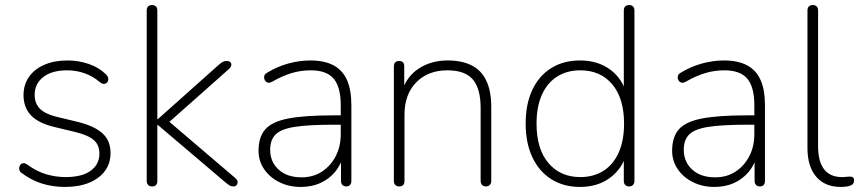

<svg xmlns="http://www.w3.org/2000/svg" viewBox="-20 -731 3402 759"><path d="M236 8Q190 8 147 -5Q104 -18 63 -49Q58 -53 56.5 -59Q55 -65 56.5 -71Q58 -77 62.5 -81.5Q67 -86 73.5 -86Q80 -86 87 -81Q125 -53 163 -42Q201 -31 239 -31Q304 -31 338.5 -56Q373 -81 373 -124Q373 -158 350.5 -177.5Q328 -197 278 -209L195 -229Q132 -244 102.5 -275Q73 -306 73 -355Q73 -396 94.5 -427Q116 -458 155.5 -475Q195 -492 247 -492Q291 -492 331.5 -478Q372 -464 400 -436Q406 -430 407.5 -423.5Q409 -417 407 -411Q405 -405 400 -402Q395 -399 388.5 -399.5Q382 -400 375 -406Q347 -430 314 -441.5Q281 -453 246 -453Q185 -453 151 -426.5Q117 -400 117 -356Q117 -322 138 -301Q159 -280 205 -269L288 -249Q353 -233 385 -204Q417 -175 417 -126Q417 -65 368 -28.5Q319 8 236 8Z M581 6Q571 6 565.5 0Q560 -6 560 -16V-689Q560 -700 565.5 -705.5Q571 -711 581 -711Q591 -711 596.5 -705.5Q602 -700 602 -689V-260H604L845 -475Q853 -482 860 -486Q867 -490 877 -490Q885 -490 890 -485.5Q895 -481 894.5 -474Q894 -467 886 -459L629 -231V-267L908 -29Q918 -21 919 -13Q920 -5 915.5 0.5Q911 6 903 6Q894 6 887.5 2Q881 -2 870 -11L604 -237H602V-16Q602 6 581 6Z M1169 8Q1122 8 1084 -11Q1046 -30 1024 -62.5Q1002 -95 1002 -135Q1002 -189 1028.5 -219.5Q1055 -250 1119.5 -262.5Q1184 -275 1297 -275H1338V-238H1299Q1200 -238 1145.5 -229.5Q1091 -221 1069.5 -199.5Q1048 -178 1048 -139Q1048 -91 1081.5 -60.5Q1115 -30 1172 -30Q1218 -30 1252.5 -52.5Q1287 -75 1307 -113.5Q1327 -152 1327 -201V-315Q1327 -387 1299 -420Q1271 -453 1209 -453Q1169 -453 1132.5 -442Q1096 -431 1056 -408Q1047 -403 1040.5 -404Q1034 -405 1030 -409.5Q1026 -414 1024.5 -420.5Q1023 -427 1025.5 -433Q1028 -439 1035 -443Q1076 -468 1120 -480Q1164 -492 1207 -492Q1262 -492 1298 -473Q1334 -454 1351.5 -415Q1369 -376 1369 -315V-16Q1369 -6 1364 0Q1359 6 1349 6Q1339 6 1333.5 0Q1328 -6 1328 -16V-121H1339Q1329 -81 1305 -52Q1281 -23 1246.5 -7.5Q1212 8 1169 8Z M1558 6Q1548 6 1542.5 0Q1537 -6 1537 -16V-468Q1537 -479 1542.5 -484.5Q1548 -490 1558 -490Q1568 -490 1573 -484.5Q1578 -479 1578 -468V-366H1567Q1587 -429 1636 -460.5Q1685 -492 1749 -492Q1807 -492 1845.5 -472Q1884 -452 1903 -411Q1922 -370 1922 -308V-16Q1922 -6 1916.5 0Q1911 6 1901 6Q1891 6 1885.5 0Q1880 -6 1880 -16V-304Q1880 -381 1849 -417Q1818 -453 1749 -453Q1672 -453 1625.5 -405.5Q1579 -358 1579 -278V-16Q1579 6 1558 6Z M2273 8Q2208 8 2159.5 -22.5Q2111 -53 2084.5 -109.5Q2058 -166 2058 -242Q2058 -319 2084 -375Q2110 -431 2158.5 -461.5Q2207 -492 2273 -492Q2343 -492 2392 -456Q2441 -420 2457 -358H2446V-689Q2446 -700 2451.5 -705.5Q2457 -711 2467 -711Q2477 -711 2482.5 -705.5Q2488 -700 2488 -689V-16Q2488 -6 2482.5 0Q2477 6 2467 6Q2457 6 2451.5 0Q2446 -6 2446 -16V-126H2457Q2441 -65 2392 -28.5Q2343 8 2273 8ZM2274 -31Q2327 -31 2366 -56Q2405 -81 2426 -128.5Q2447 -176 2447 -242Q2447 -342 2400.5 -397.5Q2354 -453 2274 -453Q2221 -453 2182 -428Q2143 -403 2122 -356Q2101 -309 2101 -242Q2101 -142 2148 -86.5Q2195 -31 2274 -31Z M2804 8Q2757 8 2719 -11Q2681 -30 2659 -62.5Q2637 -95 2637 -135Q2637 -189 2663.5 -219.5Q2690 -250 2754.5 -262.5Q2819 -275 2932 -275H2973V-238H2934Q2835 -238 2780.5 -229.5Q2726 -221 2704.5 -199.5Q2683 -178 2683 -139Q2683 -91 2716.5 -60.5Q2750 -30 2807 -30Q2853 -30 2887.5 -52.5Q2922 -75 2942 -113.5Q2962 -152 2962 -201V-315Q2962 -387 2934 -420Q2906 -453 2844 -453Q2804 -453 2767.5 -442Q2731 -431 2691 -408Q2682 -403 2675.5 -404Q2669 -405 2665 -409.5Q2661 -414 2659.5 -420.5Q2658 -427 2660.5 -433Q2663 -439 2670 -443Q2711 -468 2755 -480Q2799 -492 2842 -492Q2897 -492 2933 -473Q2969 -454 2986.5 -415Q3004 -376 3004 -315V-16Q3004 -6 2999 0Q2994 6 2984 6Q2974 6 2968.5 0Q2963 -6 2963 -16V-121H2974Q2964 -81 2940 -52Q2916 -23 2881.5 -7.5Q2847 8 2804 8Z M3304 8Q3241 8 3206.5 -32.5Q3172 -73 3172 -146V-689Q3172 -700 3177.5 -705.5Q3183 -711 3193 -711Q3203 -711 3208.5 -705.5Q3214 -700 3214 -689V-153Q3214 -92 3238 -61.5Q3262 -31 3308 -31Q3318 -31 3325 -32Q3332 -33 3339 -33Q3347 -33 3351.5 -30Q3356 -27 3356 -18Q3356 -7 3350 -2Q3344 3 3330 6Q3323 7 3316.5 7.5Q3310 8 3304 8Z"/></svg>

Font: Nunito ExtraLight ExtraLight
Style: Regular
Weight: 250
Version: Version 3.602